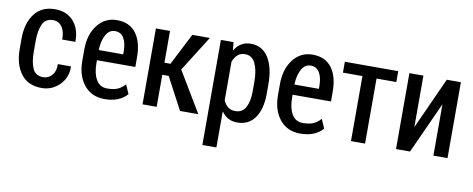

<svg xmlns="http://www.w3.org/2000/svg" viewBox="-64 -826 3240 1316"><g transform="rotate(10 1556.0 -167.5)"><path d="M230 -64.9Q265.1 -64.9 290 -93.3Q314.9 -121.6 313 -170.9H404.8Q406.7 -92.8 355 -41.5Q303.2 9.8 231.4 9.8Q135.3 9.8 86.4 -55.9Q37.6 -121.6 37.6 -227.1V-299.8Q37.6 -405.3 86.7 -471.7Q135.7 -538.1 231 -538.1Q310.5 -538.1 358.4 -485.1Q406.2 -432.1 404.8 -341.8H313Q314.5 -396.5 291.7 -429.2Q269 -461.9 230 -461.9Q176.3 -461.9 156 -417.2Q135.7 -372.6 135.7 -299.8V-227.1Q135.7 -152.8 155.8 -108.9Q175.8 -64.9 230 -64.9Z M668 9.8Q578.6 9.8 526.4 -54.4Q474.1 -118.7 474.1 -222.7V-299.8Q474.1 -405.3 525.9 -471.7Q577.6 -538.1 660.6 -538.1Q748.5 -538.1 793.9 -477.8Q839.4 -417.5 839.4 -312V-243.7H572.3V-222.7Q572.3 -152.3 597.7 -108.6Q623 -64.9 674.3 -64.9Q721.2 -64.9 749.3 -78.1Q777.3 -91.3 797.9 -115.7L825.7 -52.2Q801.8 -23.4 762 -6.8Q722.2 9.8 668 9.8ZM660.6 -461.9Q620.6 -461.9 597.7 -420.9Q574.7 -379.9 572.3 -314.5H742.7V-334.5Q742.7 -391.6 722.4 -426.8Q702.1 -461.9 660.6 -461.9Z M1075.2 -223.1H1030.8V0H932.6V-528.3H1030.8V-307.1H1072.8L1186 -528.3H1308.1L1152.3 -281.2L1320.8 0H1193.4Z M1758.3 -220.2Q1758.3 -113.8 1715.6 -52Q1672.9 9.8 1593.3 9.8Q1556.6 9.8 1529.8 -4.6Q1502.9 -19 1483.9 -46.9L1482.4 -46.4V203.1H1384.8V-528.3H1472.7L1478 -472.2L1479 -471.7Q1498.5 -503.9 1526.4 -521Q1554.2 -538.1 1592.8 -538.1Q1672.9 -538.1 1715.6 -470Q1758.3 -401.9 1758.3 -285.2ZM1660.6 -285.2Q1660.6 -364.7 1637.5 -412.8Q1614.3 -460.9 1565.4 -460.9Q1535.2 -460.9 1515.1 -443.4Q1495.1 -425.8 1482.4 -394V-126Q1494.6 -96.2 1514.9 -80.6Q1535.2 -64.9 1566.4 -64.9Q1615.2 -64.9 1637.9 -106.9Q1660.6 -148.9 1660.6 -220.2Z M2029.8 9.8Q1940.4 9.8 1888.2 -54.4Q1835.9 -118.7 1835.9 -222.7V-299.8Q1835.9 -405.3 1887.7 -471.7Q1939.5 -538.1 2022.5 -538.1Q2110.4 -538.1 2155.8 -477.8Q2201.2 -417.5 2201.2 -312V-243.7H1934.1V-222.7Q1934.1 -152.3 1959.5 -108.6Q1984.9 -64.9 2036.1 -64.9Q2083 -64.9 2111.1 -78.1Q2139.2 -91.3 2159.7 -115.7L2187.5 -52.2Q2163.6 -23.4 2123.8 -6.8Q2084 9.8 2029.8 9.8ZM2022.5 -461.9Q1982.4 -461.9 1959.5 -420.9Q1936.5 -379.9 1934.1 -314.5H2104.5V-334.5Q2104.5 -391.6 2084.2 -426.8Q2064 -461.9 2022.5 -461.9Z M2619.1 -452.6H2481.4V0H2383.3V-452.6H2247.6V-528.3H2619.1Z M2957 -528.3H3055.2V0H2957V-354L2955.6 -354.5L2794.4 0H2696.8V-528.3H2794.4V-173.8L2795.9 -173.3Z"/></g></svg>

Font: Franco
Style: Regular
Weight: 400
Designer: Google
Version: Version 1.200311; 2013